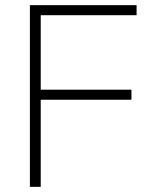

<svg xmlns="http://www.w3.org/2000/svg" viewBox="-20 -725 576 745"><path d="M96 0V-705H510V-666H138V-377H490V-338H138V0Z"/></svg>

Font: Nunito Sans 12pt ExtraLight 12pt ExtraLight
Style: Regular
Weight: 250
Version: Version 3.101;gftools[0.9.27]